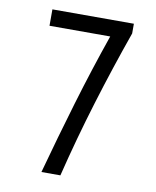

<svg xmlns="http://www.w3.org/2000/svg" viewBox="-74 -681 598 738"><g transform="rotate(10 225.0 -311.5)"><path d="M138 0Q177 -143 218.5 -282Q260 -421 308 -559H71V-623H389V-585Q338 -441 293.5 -295.5Q249 -150 212 0Z"/></g></svg>

Font: Inconsolata SemiCondensed
Style: Regular
Weight: 400
Width: 4
Monospace: yes
Designer: Raph Levien, Cyreal, Brenton Simpson
Foundry: Raph Levien, Cyreal, Google
Version: Version 3.000; ttfautohint (v1.8.2.53-6de2)